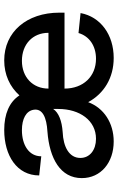

<svg xmlns="http://www.w3.org/2000/svg" viewBox="160 -716 572 933"><g transform="rotate(-90 446.5 -250.0)"><path d="M631 16C744 16 831 -48 849 -145L752 -155C737 -103 690 -70 627 -70C541 -70 482 -132 482 -223H851V-248C851 -407 757 -516 619 -516C550 -516 491 -489 449 -442C417 -491 359 -516 281 -516C156 -516 60 -454 60 -346L153 -336C153 -396 208 -430 280 -430C336 -430 373 -409 379 -374C387 -330 342 -310 273 -306C142 -296 47 -243 47 -139C47 -46 123 16 225 16C315 16 388 -32 416 -108C458 -31 534 16 631 16ZM753 -301H482C482 -377 537 -430 617 -430C697 -430 753 -378 753 -301ZM238 -70C184 -70 145 -100 145 -146C145 -200 198 -229 271 -232C325 -236 365 -251 383 -278V-253C383 -149 327 -70 238 -70Z"/></g></svg>

Font: Uncut Sans Medium
Style: Regular
Weight: 500
Designer: Kasper Nordkvist
Foundry: UNCUT.wtf
Version: Version 1.304;Glyphs 3.2 (3246)